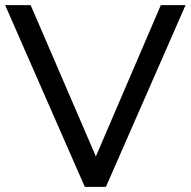

<svg xmlns="http://www.w3.org/2000/svg" viewBox="-23 -725 740 745"><path d="M306 0 -3 -705H96L349 -118L601 -705H697L388 0Z"/></svg>

Font: Nunito Sans Medium
Style: Regular
Weight: 500
Designer: Vernon Adams
Foundry: Vernon Adams
Version: Version 3.101; ttfautohint (v1.8.4.7-5d5b);gftools[0.9.27]